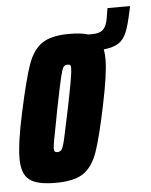

<svg xmlns="http://www.w3.org/2000/svg" viewBox="-47 -638 539 686"><g transform="rotate(-5 222.5 -295.0)"><path d="M445 -598 442 -584Q431 -531 420.5 -505.5Q410 -480 391.5 -468Q373 -456 338 -452Q341 -436 341 -416Q341 -365 318 -255Q294 -139 276 -88Q258 -37 225 -14.5Q192 8 125 8Q58 8 31 -13.5Q4 -35 4 -89Q4 -146 28 -255Q53 -371 71 -422Q89 -473 122 -495.5Q155 -518 220 -518Q263 -518 287 -510H301Q328 -510 340.5 -521.5Q353 -533 358 -562L364 -598ZM216 -394Q216 -404 213.5 -406.5Q211 -409 204 -409Q194 -409 189 -401.5Q184 -394 177 -364.5Q170 -335 154 -255L143 -197Q129 -127 129 -116Q129 -106 132 -103.5Q135 -101 141 -101Q151 -101 156.5 -108.5Q162 -116 169 -146.5Q176 -177 192 -255Q203 -309 209.5 -345.5Q216 -382 216 -394Z"/></g></svg>

Font: Saira Ultra Condensed Black
Style: Italic
Weight: 900
Width: 1
Italic angle: -12°
Designer: Hector Gatti with collaboration of the Omnibus-Type team
Foundry: Omnibus-Type
Version: Version 1.001; ttfautohint (v1.8)